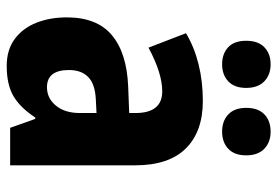

<svg xmlns="http://www.w3.org/2000/svg" viewBox="-144 -652 807 558"><g transform="rotate(90 259.0 -373.5)"><path d="M274 -560Q363 -560 412 -510.5Q461 -461 461 -363V0H352L326 -73H322Q294 -30 260.5 -10Q227 10 172 10Q125 10 93.5 -13.5Q62 -37 46.5 -76.5Q31 -116 31 -165Q31 -252 82.5 -295.5Q134 -339 232 -343L309 -346V-364Q309 -442 246 -442Q193 -442 119 -402L77 -511Q117 -535 167 -547.5Q217 -560 274 -560ZM270 -249Q225 -247 204.5 -227Q184 -207 184 -171Q184 -107 234 -107Q266 -107 287.5 -133Q309 -159 309 -203V-251ZM99 -686Q99 -721 118 -739Q137 -757 167 -757Q198 -757 217 -738.5Q236 -720 236 -686Q236 -652 217 -634Q198 -616 167 -616Q137 -616 118 -633.5Q99 -651 99 -686ZM294 -686Q294 -721 313 -739Q332 -757 363 -757Q394 -757 413 -738.5Q432 -720 432 -686Q432 -652 413 -634Q394 -616 363 -616Q332 -616 313 -634Q294 -652 294 -686Z"/></g></svg>

Font: Noto Sans Arabic UI Cn XBd
Style: Regular
Weight: 800
Width: 3
Designer: Monotype Design Team, Nadine Chahine and Nizar Qandah
Foundry: Monotype Imaging Inc.
Version: Version 2.010; ttfautohint (v1.8.4.7-5d5b)